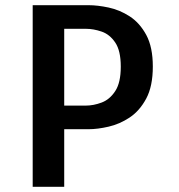

<svg xmlns="http://www.w3.org/2000/svg" viewBox="-20 -720 690 740"><path d="M106 0V-700H321.5Q356 -700 398.5 -691Q441 -682 479.8 -657Q518.5 -632 543.8 -585.2Q569 -538.5 569 -463.5Q569 -388 543.8 -340.5Q518.5 -293 479.8 -267.2Q441 -241.5 398.5 -231.8Q356 -222 321.5 -222H227.5V0ZM227.5 -313H310.5Q340.5 -313 371.8 -324.8Q403 -336.5 424.2 -369Q445.5 -401.5 445.5 -463Q445.5 -524.5 424.2 -556Q403 -587.5 371.8 -598.2Q340.5 -609 310.5 -609H227.5Z"/></svg>

Font: Trispace Medium
Style: Regular
Weight: 500
Designer: Tyler Finck
Foundry: Etcetera Type Company
Version: Version 1.210; ttfautohint (v1.8.3)